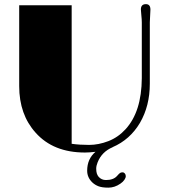

<svg xmlns="http://www.w3.org/2000/svg" viewBox="-20 -716 807 913"><path d="M434.1 5.9Q405.8 9.3 383.8 9.3Q233.4 9.3 149.4 -85Q71.3 -171.4 71.3 -306.6V-690.9H320.8V-32.2Q358.4 -26.9 403.6 -26.9Q448.7 -26.9 495.4 -44.9Q542 -63 577.1 -101.6Q653.3 -184.6 654.3 -344.2V-608.9Q654.3 -623.5 652.1 -643.6Q649.9 -663.6 649.9 -670.9Q649.9 -696.3 673.8 -696.3Q695.3 -696.3 695.3 -670.4L692.4 -609.9V-317.9Q692.4 -212.4 645.5 -131.8Q598.1 -51.8 515.1 -16.1H516.1Q464.4 5.4 444.3 55.7Q437.5 72.3 437.5 85.9Q437.5 99.6 440.4 108.9Q443.4 118.2 449.2 125Q462.9 140.1 483.9 140.1Q519.5 140.1 536.6 120.6Q546.4 109.4 551 106.4Q555.7 103.5 562.5 103.5Q569.3 103.5 573.7 108.9Q578.1 114.3 578.1 121.8Q578.1 129.4 571.5 139.2Q564.9 148.9 552.7 157.2Q525.4 176.3 495.4 176.3Q465.3 176.3 448.2 169.7Q431.2 163.1 418.9 151.4Q394.5 127.9 394.5 95.7Q394.5 39.6 434.1 5.9Z"/></svg>

Font: Limelight
Style: Regular
Weight: 400
Designer: Nicole Fally
Foundry: Nicole Fally
Version: Version 1.002